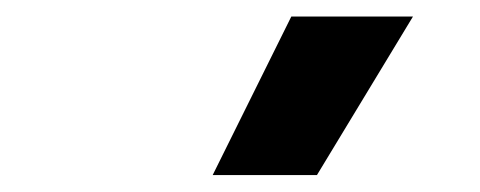

<svg xmlns="http://www.w3.org/2000/svg" viewBox="-20 -828 580 232"><path d="M237 -616.5 332 -808H479L363 -616.5Z"/></svg>

Font: Encode Sans Condensed Condensed
Style: Bold
Weight: 700
Width: 3
Designer: Multiple Designers
Foundry: Impallari Type
Version: Version 3.000; ttfautohint (v1.8.3) -l 8 -r 50 -G 200 -x 14 